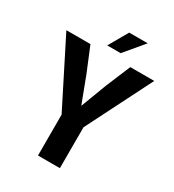

<svg xmlns="http://www.w3.org/2000/svg" viewBox="-212 -1020 1030 1139"><g transform="rotate(30 303.0 -451.0)"><path d="M229 -280 3 -728H168L238 -558L303 -386H305L370 -558L441 -728H605L379 -280V0H229ZM258 -771 333 -902H460L350 -771Z"/></g></svg>

Font: Murecho Thin SemiBold
Style: Regular
Weight: 600
Version: Version 1.010